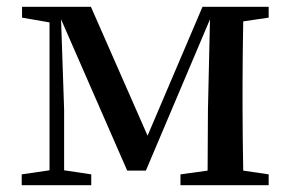

<svg xmlns="http://www.w3.org/2000/svg" viewBox="-20 -546 857 566"><path d="M772 -494V-526H577L415 -146L248 -526H45V-494L126 -480V-44L44 -32V0H249V-32L169 -44V-223L160 -489L355 -43H410L599 -489L593 -222L592 -43L512 -32V0H772V-32L697 -43C696 -99 695 -178 695 -232V-294C695 -349 696 -427 697 -483Z"/></svg>

Font: Source Han Serif CN SemiBold
Style: Regular
Weight: 600
Designer: Ryoko NISHIZUKA 西塚涼子 (kana & ideographs); Frank Grießhammer (Latin, Greek & Cyrillic); Wenlong ZHANG 张文龙 (bopomofo); San
Foundry: Adobe Systems Incorporated
Version: Version 1.000;PS 1;hotconv 16.6.53;makeotf.lib2.5.65590